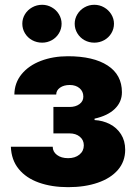

<svg xmlns="http://www.w3.org/2000/svg" viewBox="-20 -772 569 802"><path d="M264.6 -111.3Q293.5 -111.3 311.8 -126.2Q330.1 -141.1 330.1 -165Q330.1 -187 313.5 -200.9Q296.9 -214.8 270.5 -214.8H203.1V-325.2H270.5Q295.9 -325.2 312 -337.2Q328.1 -349.1 328.1 -368.2Q328.1 -390.1 312.3 -403.6Q296.4 -417 271.5 -417Q246.6 -417 230.7 -405.8Q214.8 -394.5 214.8 -377H40Q40.5 -425.8 70.3 -462.2Q100.1 -498.5 150.9 -517.8Q201.7 -537.1 263.7 -537.1Q370.1 -537.1 429.7 -498.3Q489.3 -459.5 489.3 -386.7Q489.3 -346.2 459.7 -317.4Q430.2 -288.6 375 -276.4V-270.5Q409.7 -268.6 438.7 -253.7Q467.8 -238.8 485.4 -211.4Q502.9 -184.1 502.9 -146.5Q502.9 -97.7 472.7 -62.5Q442.4 -27.3 388.4 -8.8Q334.5 9.8 264.6 9.8Q195.8 9.8 142.3 -9.3Q88.9 -28.3 58.1 -66.2Q27.3 -104 25.4 -159.2H200.2Q200.2 -138.2 218 -124.8Q235.8 -111.3 264.6 -111.3ZM73.2 -672.9Q73.2 -694.3 84.2 -712.4Q95.2 -730.5 114.3 -741.2Q133.3 -752 156.2 -752Q177.7 -752 196.5 -741.2Q215.3 -730.5 226.3 -712.2Q237.3 -693.8 237.3 -672.9Q237.3 -651.4 226.3 -633.1Q215.3 -614.7 196.5 -604.2Q177.7 -593.8 156.2 -593.8Q133.3 -593.8 114.3 -604.2Q95.2 -614.7 84.2 -633.1Q73.2 -651.4 73.2 -672.9ZM292 -672.9Q292 -693.8 303 -712.2Q314 -730.5 332.8 -741.2Q351.6 -752 374 -752Q396 -752 414.8 -741.2Q433.6 -730.5 444.8 -712.2Q456.1 -693.8 456.1 -672.9Q456.1 -651.4 445.1 -633.1Q434.1 -614.7 415 -604.2Q396 -593.8 374 -593.8Q351.6 -593.8 332.8 -604.2Q314 -614.7 303 -633.1Q292 -651.4 292 -672.9Z"/></svg>

Font: Pretendard JP Black
Style: Regular
Weight: 900
Designer: Base glyphs from Inter by Rasmus Andersson; Hangeul glyphs from Noto Sans CJK(Source Han Sans) by Jang Soo-young and Kan
Foundry: Kil Hyung-jin
Version: Version 1.309